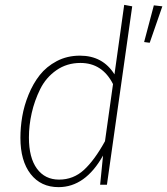

<svg xmlns="http://www.w3.org/2000/svg" viewBox="-20 -760 688 790"><path d="M491 -740 524 -734 420 0H392L404 -120Q331 10 221 10Q148 10 106 -44Q64 -98 64 -193Q64 -236 71.5 -280.5Q79 -325 97.5 -370.5Q116 -416 143.5 -451Q171 -486 213.5 -508.5Q256 -531 309 -531Q403 -531 451 -454ZM613 -738 648 -734 596 -584 573 -587ZM311 -501Q255 -501 212 -471Q169 -441 145.5 -393.5Q122 -346 110.5 -295Q99 -244 99 -194Q99 -111 132 -66Q165 -21 223 -21Q282 -21 325.5 -61Q369 -101 412 -179L445 -414Q401 -501 311 -501Z"/></svg>

Font: Fira Sans UltraLight
Style: Italic
Weight: 200
Italic angle: -8°
Designer: Carrois Corporate & Edenspiekermann AG
Foundry: Carrois Corporate GbR & Edenspiekermann AG
Version: Version 4.203;PS 004.203;hotconv 1.0.88;makeotf.lib2.5.64775